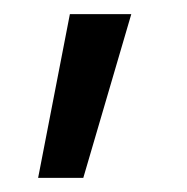

<svg xmlns="http://www.w3.org/2000/svg" viewBox="-20 -129 265 272"><path d="M34 123 79 -109H166L98 123Z"/></svg>

Font: Cairo-CLs
Style: CLs-Regular
Weight: 400
Version: Version 3.130;gftools[0.9.24]